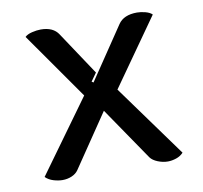

<svg xmlns="http://www.w3.org/2000/svg" viewBox="-64 -577 691 654"><g transform="rotate(-10 281.5 -250.0)"><path d="M43 -12 224 -262 62 -493Q70 -501 86.5 -505Q103 -509 117 -509Q160 -509 178 -481L277 -332L257 -304L263 -300L385 -481Q404 -509 450 -509Q463 -509 478.5 -505Q494 -501 502 -493L339 -262L520 -12Q510 -1 495 4Q480 9 466 9Q449 9 431.5 2Q414 -5 406 -16L281 -199L157 -16Q149 -4 134 2.5Q119 9 102 9Q87 9 70.5 4Q54 -1 43 -12Z"/></g></svg>

Font: K2D Medium
Style: Regular
Weight: 500
Designer: Katatrad Aksorn Co.,Ltd.
Foundry: Cadson Demak Co.,Ltd.
Version: Version 1.000; ttfautohint (v1.6)